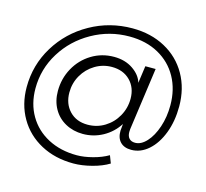

<svg xmlns="http://www.w3.org/2000/svg" viewBox="-121 -849 1237 1153"><g transform="rotate(15 497.5 -273.0)"><path d="M956 -330Q956 -238 927.5 -163.5Q899 -89 850.5 -46.5Q802 -4 744 -4Q700 -4 676 -29Q652 -54 653 -99L657 -141Q620 -84 562.5 -52.5Q505 -21 439 -21Q379 -21 330.5 -47.5Q282 -74 255 -122Q228 -170 228 -232Q228 -309 264 -374.5Q300 -440 363 -478.5Q426 -517 502 -517Q571 -517 620 -483.5Q669 -450 682 -404L697 -511H761L707 -123Q706 -117 706 -105Q706 -79 719 -65Q732 -51 756 -51Q793 -51 827 -88Q861 -125 882 -187.5Q903 -250 903 -323Q903 -421 861 -497Q819 -573 741.5 -616Q664 -659 560 -659Q436 -659 328.5 -598.5Q221 -538 157.5 -435.5Q94 -333 94 -212Q94 -117 137 -43.5Q180 30 258 71Q336 112 437 112Q481 112 535 98Q589 84 630 60L648 107Q606 133 544.5 149Q483 165 430 165Q316 165 227.5 117.5Q139 70 90 -14.5Q41 -99 41 -206Q41 -344 112 -460Q183 -576 303.5 -643.5Q424 -711 565 -711Q680 -711 769 -662.5Q858 -614 907 -527.5Q956 -441 956 -330ZM297 -241Q297 -171 339.5 -126.5Q382 -82 452 -82Q510 -82 558 -111.5Q606 -141 634 -191Q662 -241 662 -299Q662 -368 619 -411.5Q576 -455 505 -455Q449 -455 401 -426Q353 -397 325 -348Q297 -299 297 -241Z"/></g></svg>

Font: TypoPRO Montserrat Alternates
Style: Italic
Weight: 300
Italic angle: -11.3°
Designer: Julieta Ulanovsky
Foundry: Julieta Ulanovsky
Version: Version 6.001